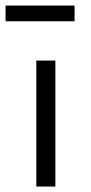

<svg xmlns="http://www.w3.org/2000/svg" viewBox="-59 -684 332 704"><path d="M144 0H74.2V-461.9H144ZM-38.6 -663.6H214.4V-606H-38.6Z"/></svg>

Font: XL-Viking
Style: Regular
Weight: 400
Foundry: Ascender Corporation
Version: Version 1.10 March 23, 2015